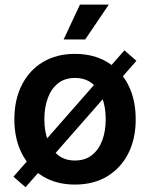

<svg xmlns="http://www.w3.org/2000/svg" viewBox="-20 -779 642 822"><path d="M300.8 11.2Q222.2 11.2 163.8 -23.9Q105.5 -59.1 73.5 -121.8Q41.5 -184.6 41.5 -268.1Q41.5 -352.1 73.5 -415.3Q105.5 -478.5 163.8 -513.4Q222.2 -548.3 300.8 -548.3Q380.4 -548.3 438.7 -513.4Q497.1 -478.5 529.1 -415.3Q561 -352.1 561 -268.1Q561 -184.6 529.1 -121.8Q497.1 -59.1 438.7 -23.9Q380.4 11.2 300.8 11.2ZM300.8 -91.8Q344.7 -91.8 374 -115.2Q403.3 -138.7 418 -178.5Q432.6 -218.3 432.6 -268.6Q432.6 -318.8 418 -358.9Q403.3 -398.9 374 -422.1Q344.7 -445.3 300.8 -445.3Q257.3 -445.3 228.3 -422.1Q199.2 -398.9 184.6 -358.9Q169.9 -318.8 169.9 -268.6Q169.9 -218.3 184.6 -178.5Q199.2 -138.7 228.3 -115.2Q257.3 -91.8 300.8 -91.8ZM89.4 22.5 37.6 -22.5 512.7 -563.5 564 -518.6ZM252.4 -609.9 322.3 -759.3H445.8L344.7 -609.9Z"/></svg>

Font: Inter 17pt SemiBold
Style: Regular
Weight: 600
Version: Version 4.001;git-66647c0bb